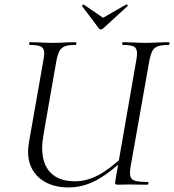

<svg xmlns="http://www.w3.org/2000/svg" viewBox="-20 -810 763 842"><path d="M103 -146Q103 -158 107 -186L170 -544Q174 -570 174 -576Q174 -598 160 -605.5Q146 -613 110 -613Q108 -613 108 -619Q108 -625 110 -625L151 -624Q187 -622 209 -622Q233 -622 271 -624L312 -625Q315 -625 315 -619Q315 -613 312 -613Q280 -613 264.5 -607Q249 -601 241 -586.5Q233 -572 227 -542L171 -221Q165 -188 165 -161Q165 -90 202 -52.5Q239 -15 308 -15Q360 -15 410.5 -41.5Q461 -68 530 -133L539 -125Q463 -52 403.5 -20Q344 12 281 12Q200 12 151.5 -30.5Q103 -73 103 -146ZM486 -19 577 -542Q581 -561 581 -576Q581 -598 567.5 -605.5Q554 -613 518 -613Q516 -613 516 -619Q516 -625 518 -625L559 -624Q597 -622 619 -622Q640 -622 678 -624L721 -625Q723 -625 723 -619Q723 -613 721 -613Q690 -613 673.5 -607.5Q657 -602 649 -588Q641 -574 635 -544L553 -81Q550 -63 550 -51Q550 -27 566 -19.5Q582 -12 627 -12Q631 -12 631 -6Q631 0 627 0L546 -1L498 0Q488 0 486 -3Q484 -6 486 -19ZM340 -784Q340 -786 343 -788.5Q346 -791 347 -790L432 -732L533 -790H535Q538 -790 539.5 -787.5Q541 -785 539 -783L432 -685Q428 -681 422 -681Q417 -681 414 -685L340 -783Z"/></svg>

Font: Cormorant Infant
Style: Italic
Weight: 400
Italic angle: -10°
Designer: Christian Thalmann (Catharsis Fonts)
Foundry: Catharsis Fonts
Version: Version 4.000